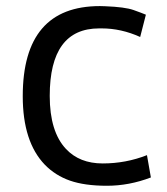

<svg xmlns="http://www.w3.org/2000/svg" viewBox="-20 -592 540 622"><path d="M468.8 -17.1Q398.4 9.8 326.4 9.8Q254.4 9.8 206.8 -6.8Q159.2 -23.4 125 -58.6Q53.7 -132.8 53.7 -280.3Q53.7 -572.3 303.7 -572.3L320.8 -571.8Q384.8 -569.3 412.4 -559.6Q439.9 -549.8 452.6 -544.4L434.1 -472.2Q372.6 -500 309.6 -500H301.3Q141.1 -500 141.1 -281.2Q141.1 -165.5 193.8 -109.4Q237.8 -62.5 312.7 -62.5Q387.7 -62.5 456.1 -89.4Z"/></svg>

Font: Duru Sans
Style: Regular
Weight: 400
Designer: Onur Yazõcõgil
Foundry: Onur Yazõcõgil
Version: Version 1.002